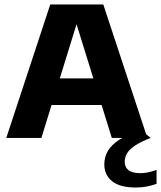

<svg xmlns="http://www.w3.org/2000/svg" viewBox="-20 -615 718 856"><path d="M8 0 204 -595H440.5L637 0H478.5L313.5 -532H329L164.5 0ZM157 -147 191 -265.5H453L487 -147ZM585.5 221Q514.5 221 479.8 193Q445 165 445 117.5Q445 86.5 460.2 59.2Q475.5 32 511.2 8.2Q547 -15.5 608.5 -36L651.5 0Q606 17.5 580.8 34.8Q555.5 52 545.8 69.8Q536 87.5 536 106.5Q536 130.5 553 143.8Q570 157 607 157Q622 157 639.5 153.5Q657 150 678 142.5V204.5Q657.5 212 635 216.5Q612.5 221 585.5 221Z"/></svg>

Font: Encode Sans SC Condensed Thin
Style: Bold
Weight: 700
Version: Version 3.002